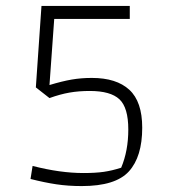

<svg xmlns="http://www.w3.org/2000/svg" viewBox="-20 -622 577 648"><path d="M83 -18 90 -62Q183 -38 262 -38Q302 -38 330 -42Q358 -46 389 -56Q413 -113 413 -185Q413 -259 383 -287Q353 -315 283 -315Q246 -315 214.5 -309.5Q183 -304 147 -291L101 -327L120 -602H418V-558H163L147 -335Q190 -348 222 -353.5Q254 -359 290 -359Q373 -359 416.5 -319Q460 -279 460 -191Q460 -93 415 -43.5Q370 6 256 6Q210 6 170 0Q130 -6 83 -18Z"/></svg>

Font: Athiti Light
Style: Regular
Weight: 300
Designer: CadsonDemak Team
Foundry: CadsonDemak
Version: Version 1.033